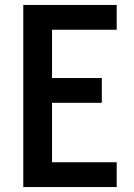

<svg xmlns="http://www.w3.org/2000/svg" viewBox="-20 -755 540 775"><path d="M74 0H451V-100H190V-340H391V-440H190V-635H451V-735H74Z"/></svg>

Font: Iosevka SS09
Style: Bold
Weight: 700
Monospace: yes
Designer: Belleve Invis
Foundry: Belleve Invis
Version: Version 5.2.1; ttfautohint (v1.8.3)